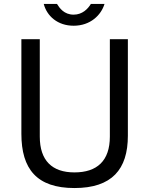

<svg xmlns="http://www.w3.org/2000/svg" viewBox="-20 -940 750 970"><path d="M626 -742H535V-250C535 -127 470 -69 356 -69C243 -69 181 -129 181 -250V-742H88V-264C88 -86 166 10 356 10C545 10 626 -84 626 -254ZM439 -920C424 -895 396 -866 352 -866C304 -866 281 -899 268 -920H201C217 -859 271 -810 352 -810C437 -810 491 -864 508 -920Z"/></svg>

Font: Cheyenne Sans
Style: Regular
Weight: 400
Designer: The Public Sans project authors (U.S. Web Design System), Libre Franklin designed by Pablo Impallari and Rodrigo Fuenzal
Foundry: The Cheyenne Sans Project Authors
Version: Version 2.007